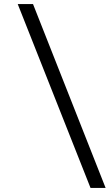

<svg xmlns="http://www.w3.org/2000/svg" viewBox="-20 -717 542 948"><path d="M501.5 211H427L67.5 -697H143Z"/></svg>

Font: HK Grotesk Medium
Style: Regular
Weight: 500
Designer: Alfredo Marco Pradil
Foundry: Hanken Design Co.
Version: Version 3.001;FEAKit 1.0